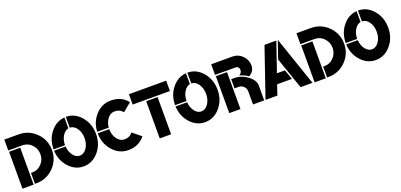

<svg xmlns="http://www.w3.org/2000/svg" viewBox="6 -1230 4040 1936"><g transform="rotate(-20 2025.5 -262.5)"><path d="M21 3V-393H141V3ZM156 -117H171Q229 -117 269.5 -159.5Q310 -202 310 -262Q310 -322 269.5 -365Q229 -408 171 -408H18V-525H171Q280 -525 357 -448.5Q434 -372 434 -262Q434 -153 357.5 -76.5Q281 0 171 0H156Z M664 -527V-411Q626 -403 600 -361Q574 -319 574 -262H451Q451 -367 512.5 -443.5Q574 -520 664 -527ZM679 -412V-528Q774 -528 840.5 -450Q907 -372 907 -262Q907 -152 840.5 -74.5Q774 3 679 3Q588 3 522 -70Q456 -143 451 -248H575Q579 -191 609 -151.5Q639 -112 679 -112Q723 -112 753.5 -156Q784 -200 784 -262Q784 -324 753.5 -368Q723 -412 679 -412Z M1048 -262Q1048 -200 1080.5 -156Q1113 -112 1159 -112Q1216 -112 1247 -154L1338 -80Q1273 3 1159 3Q1062 3 993.5 -74.5Q925 -152 925 -262ZM1247 -371Q1216 -412 1159 -412Q1116 -412 1085 -373.5Q1054 -335 1049 -278H925Q930 -383 997.5 -455.5Q1065 -528 1159 -528Q1274 -528 1338 -446Z M1617 -399V0H1495V-399ZM1355 -414V-525H1755V-414Z M1968 -527V-411Q1930 -403 1904 -361Q1878 -319 1878 -262H1755Q1755 -367 1816.5 -443.5Q1878 -520 1968 -527ZM1983 -412V-528Q2078 -528 2144.5 -450Q2211 -372 2211 -262Q2211 -152 2144.5 -74.5Q2078 3 1983 3Q1892 3 1826 -70Q1760 -143 1755 -248H1879Q1883 -191 1913 -151.5Q1943 -112 1983 -112Q2027 -112 2057.5 -156Q2088 -200 2088 -262Q2088 -324 2057.5 -368Q2027 -412 1983 -412Z M2406 -315Q2485 -315 2550.5 -266Q2616 -217 2616 -158V0H2496V-141Q2496 -172 2474 -194Q2452 -216 2421 -216H2376V-315ZM2241 0V-396H2361V0ZM2557 -280Q2514 -310 2465 -322Q2496 -339 2496 -372Q2496 -388 2486 -399.5Q2476 -411 2463 -411H2238V-525H2466Q2528 -525 2572 -480.5Q2616 -436 2616 -375Q2616 -315 2557 -280Z M2953 -525H2954L3134 0H3006L2889 -339ZM2794 -108 2757 0H2630L2810 -525H2937L2830 -213H2916L2953 -108Z M3156 3V-393H3276V3ZM3291 -117H3306Q3364 -117 3404.5 -159.5Q3445 -202 3445 -262Q3445 -322 3404.5 -365Q3364 -408 3306 -408H3153V-525H3306Q3415 -525 3492 -448.5Q3569 -372 3569 -262Q3569 -153 3492.5 -76.5Q3416 0 3306 0H3291Z M3799 -527V-411Q3761 -403 3735 -361Q3709 -319 3709 -262H3586Q3586 -367 3647.5 -443.5Q3709 -520 3799 -527ZM3814 -412V-528Q3909 -528 3975.5 -450Q4042 -372 4042 -262Q4042 -152 3975.5 -74.5Q3909 3 3814 3Q3723 3 3657 -70Q3591 -143 3586 -248H3710Q3714 -191 3744 -151.5Q3774 -112 3814 -112Q3858 -112 3888.5 -156Q3919 -200 3919 -262Q3919 -324 3888.5 -368Q3858 -412 3814 -412Z"/></g></svg>

Font: BroshK
Style: Medium
Weight: 500
Designer: gluk
Foundry: gluk
Version: Version 0.60